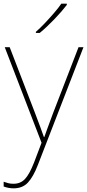

<svg xmlns="http://www.w3.org/2000/svg" viewBox="-26 -786 476 1049"><path d="M0 -528H27L164 -172Q182 -124 194.5 -91Q207 -58 214 -37H216Q224 -59 235.5 -91Q247 -123 264 -168L403 -528H430L181 115Q156 180 126.5 211.5Q97 243 48 243Q21 243 -6 233V207Q8 212 20 215Q32 218 48 218Q86 218 110.5 192Q135 166 160 102L201 -6ZM339 -759Q313 -725 272 -682Q231 -639 191 -606H170V-612Q193 -632 219.5 -660Q246 -688 270.5 -716.5Q295 -745 309 -766H339Z"/></svg>

Font: Noto Sans Bengali UI Thin
Style: Regular
Weight: 100
Designer: Jelle Bosma - Monotype Design Team
Foundry: Monotype Imaging Inc.
Version: Version 2.003; ttfautohint (v1.8.4.7-5d5b)